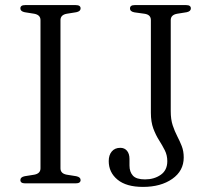

<svg xmlns="http://www.w3.org/2000/svg" viewBox="-20 -720 826 754"><path d="M217.5 -59Q217.5 -38.5 242 -34L279.5 -28Q296.5 -24.5 296.5 -13Q296.5 0 277.5 0H78.5Q60 0 60 -13Q60 -24.5 77 -28L114.5 -34Q139 -38.5 139 -59V-641Q139 -661.5 114.5 -666L77 -672Q60 -675.5 60 -687Q60 -700 78.5 -700H277.5Q296.5 -700 296.5 -687Q296.5 -675.5 279.5 -672L242 -666Q217.5 -661.5 217.5 -641ZM701.5 -101.5Q701.5 -49 656.5 -17.5Q611.5 14 541.5 14Q476 14 441.5 -14.5Q407 -43 407 -87.5Q407 -111 419 -125.2Q431 -139.5 452.5 -139.5Q469 -139.5 478.8 -127.8Q488.5 -116 488.5 -96V-70Q488.5 -45 502 -30.2Q515.5 -15.5 549.5 -15.5Q585.5 -15.5 611.2 -33.5Q637 -51.5 637 -87Q637 -110.5 627.2 -129.8Q617.5 -149 604.8 -169Q592 -189 582.2 -215Q572.5 -241 572.5 -277.5V-641Q572.5 -662.5 547.5 -666L508 -671.5Q490.5 -674.5 490.5 -687Q490.5 -700 509 -700H711Q729.5 -700 729.5 -687Q729.5 -675.5 713 -672L675.5 -666Q650.5 -661.5 650.5 -641V-283.5Q650.5 -251 658.2 -227.8Q666 -204.5 676 -185.2Q686 -166 693.8 -146.2Q701.5 -126.5 701.5 -101.5Z"/></svg>

Font: Fraunces 9pt Light
Style: Regular
Weight: 300
Version: Version 1.000;[0bf87f6ff]